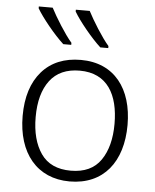

<svg xmlns="http://www.w3.org/2000/svg" viewBox="-54 -812 699 868"><g transform="rotate(5 295.0 -378.0)"><path d="M254.9 -766.1V-757.8C278.3 -717.3 337.4 -644.5 379.9 -606H416V-615.2C384.3 -651.4 339.8 -723.6 317.9 -766.1ZM86.9 -766.1V-757.8C110.4 -717.3 169.4 -644.5 211.9 -606H248V-615.2C216.3 -651.4 171.9 -723.6 149.9 -766.1ZM533.2 -267.1C533.2 -431.2 450.2 -542 297.9 -542C222.7 -542 163.6 -517.6 121.1 -469.2C78.6 -420.4 57.1 -353 57.1 -267.1C57.1 -98.6 146 9.8 293.9 9.8C448.2 9.8 533.2 -100.1 533.2 -267.1ZM116.2 -267.1C116.2 -337.9 131.3 -393.1 161.6 -433.1C191.9 -473.1 236.8 -493.2 296.9 -493.2C422.9 -493.2 474.1 -398.9 474.1 -267.1C474.1 -199.2 460 -144 431.2 -102.1C402.3 -60.1 356.9 -39.1 294.9 -39.1C233.9 -39.1 188.5 -60.1 159.7 -101.6C130.9 -143.1 116.2 -198.2 116.2 -267.1Z"/></g></svg>

Font: Noto Reveo Sans
Style: Regular
Weight: 300
Designer: Monotype Design Team
Foundry: Monotype Imaging Inc.
Version: Version 2.007